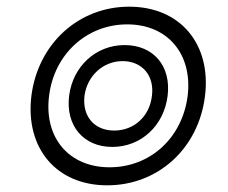

<svg xmlns="http://www.w3.org/2000/svg" viewBox="-20 -545 684 575"><path d="M301 10C454 10 575 -101 594 -258C613 -414 519 -525 367 -525C215 -525 94 -414 74 -258C55 -101 149 10 301 10ZM127 -258C142 -382 239 -472 361 -472C483 -472 557 -382 542 -258C526 -132 430 -44 308 -44C187 -44 111 -132 127 -258ZM187 -258C176 -169 230 -105 316 -105C403 -105 471 -169 482 -258C493 -347 440 -410 353 -410C268 -410 198 -347 187 -258ZM233 -258C241 -318 289 -362 347 -362C406 -362 443 -318 435 -258C428 -196 381 -154 322 -154C263 -154 226 -196 233 -258Z"/></svg>

Font: TPK Tissa Web Medium
Style: Italic
Weight: 500
Italic angle: -7°
Designer: Jacques Le Bailly, Suppakit Chalermlarp | Katatrad Co.,Ltd.
Foundry: Jacques Le Bailly, Cadson Demak Co.,Ltd.
Version: Version 5.000;Glyphs 3.1.2 (3151)